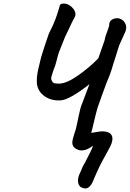

<svg xmlns="http://www.w3.org/2000/svg" viewBox="-20 -756 734 1086"><path d="M694 -601Q694 -593 690 -579L654 -499L637 -445Q634 -435 630.5 -424Q627 -413 623 -401Q609 -353 600 -330Q585 -296 560 -226L540 -170Q532 -151 522.5 -112.5Q513 -74 511 -65Q502 -25 496 -5Q506 -5 518 -8Q546 -13 557 -13Q616 -13 616 29Q616 50 600 79L578 120Q558 155 544 183.5Q530 212 510 259Q498 292 481 304Q473 310 463 310Q455 310 447 306.5Q439 303 436 302Q421 289 421 265Q421 245 434 219Q440 207 444 195Q449 183 461 163Q501 88 506 68Q471 95 442 95Q433 95 424 92Q423 92 419 90Q389 78 389 51Q389 35 400 2Q406 -14 408 -22L417 -61Q436 -157 444 -169L486 -280Q436 -240 391 -214Q346 -188 319 -188Q269 -186 232.5 -211.5Q196 -237 189 -280Q185 -319 198.5 -374Q212 -429 213 -434Q221 -460 234.5 -501.5Q248 -543 256 -565Q283 -618 294 -648.5Q305 -679 316 -716Q317 -736 340 -736Q365 -736 386 -716Q407 -696 407 -675Q407 -666 402 -658Q388 -633 368 -589L347 -545L314 -462Q309 -449 302 -420Q292 -380 285 -366Q283 -359 278 -345.5Q273 -332 270.5 -321Q268 -310 271 -304Q276 -291 283.5 -287Q291 -283 313 -283Q356 -283 422 -329.5Q488 -376 536 -426L572 -529Q575 -550 588 -582Q599 -611 598 -619Q598 -634 611.5 -643.5Q625 -653 642 -653Q653 -653 663 -648.5Q673 -644 680 -636Q694 -619 694 -601Z"/></svg>

Font: Caveat
Style: Bold
Weight: 700
Designer: Pablo Impallari
Foundry: Pablo Impallari
Version: Version 1.500; ttfautohint (v1.6)